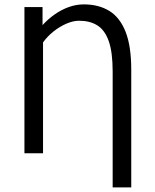

<svg xmlns="http://www.w3.org/2000/svg" viewBox="-20 -688 696 862"><path d="M485.8 153.2V-366.7Q485.8 -453.5 468.3 -503.2Q450.8 -552.8 417.2 -573.9Q383.7 -594.9 335.2 -594.9Q309 -594.9 279.1 -582.2Q249.1 -569.4 221.2 -547.5Q193.3 -525.7 173.2 -497.4V0H89.7V-656.3H171V-575.2Q194.7 -601.5 224.5 -622.6Q254.2 -643.7 287.8 -656Q321.5 -668.3 356.4 -668.3Q423 -668.3 470.8 -639Q518.5 -609.6 543.9 -545.1Q569.3 -480.5 569.3 -374V153.2Z"/></svg>

Font: Source Sans 3 VF
Style: Regular
Weight: 200
Designer: Paul D. Hunt
Foundry: Adobe
Version: Version 3.046;hotconv 1.0.118;makeotfexe 2.5.65603